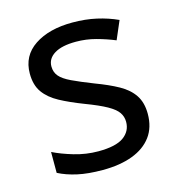

<svg xmlns="http://www.w3.org/2000/svg" viewBox="-88 -623 656 710"><g transform="rotate(-15 239.5 -268.0)"><path d="M434 -148Q434 -96 408 -61Q382 -26 334 -8Q286 10 220 10Q164 10 123.5 1Q83 -8 52 -24V-104Q84 -88 129.5 -74.5Q175 -61 222 -61Q289 -61 319 -82.5Q349 -104 349 -140Q349 -160 338 -176Q327 -192 298.5 -208Q270 -224 217 -244Q165 -264 128 -284Q91 -304 71 -332Q51 -360 51 -404Q51 -472 106.5 -509Q162 -546 252 -546Q301 -546 343.5 -536.5Q386 -527 423 -510L393 -440Q359 -454 322 -464Q285 -474 246 -474Q192 -474 163.5 -456.5Q135 -439 135 -409Q135 -387 148 -371.5Q161 -356 191.5 -341.5Q222 -327 273 -307Q324 -288 360 -268Q396 -248 415 -219.5Q434 -191 434 -148Z"/></g></svg>

Font: lkorean85
Style: Book
Weight: 400
Designer: Jelle Bosma - Monotype Design Team
Foundry: Monotype Imaging Inc.
Version: Version 2.003